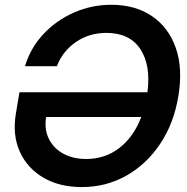

<svg xmlns="http://www.w3.org/2000/svg" viewBox="-20 -759 772 791"><path d="M316.9 11.7Q225.1 11.7 158.7 -27.1Q92.3 -65.9 61.5 -134.3Q30.8 -202.6 45.4 -291L60.1 -378.9H587.4Q602.1 -490.7 557.9 -557.1Q513.7 -623.5 418.5 -623.5Q347.2 -623.5 292.5 -585.7Q237.8 -547.9 214.4 -486.3H83Q105.5 -561.5 158.7 -618.4Q211.9 -675.3 284.7 -707.3Q357.4 -739.3 439 -739.3Q536.6 -739.3 605.5 -692.9Q674.3 -646.5 704.1 -562Q733.9 -477.5 714.8 -363.3Q696.8 -252 640.6 -167.5Q584.5 -83 501 -35.6Q417.5 11.7 316.9 11.7ZM562 -276.9H169.9Q162.1 -225.6 181.6 -186.5Q201.2 -147.5 241.2 -125.7Q281.2 -104 335 -104Q413.6 -104 472.4 -149.9Q531.2 -195.8 562 -276.9Z"/></svg>

Font: Inter Display SemiBold
Style: Italic
Weight: 600
Italic angle: -9.39999°
Designer: Rasmus Andersson
Foundry: rsms
Version: Version 4.000;git-a52131595